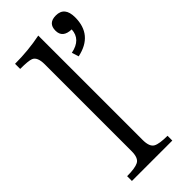

<svg xmlns="http://www.w3.org/2000/svg" viewBox="-234 -782 817 817"><g transform="rotate(-45 174.5 -373.5)"><path d="M26.9 -9.8V-38.6Q74.7 -38.6 94.7 -48.8Q115.7 -59.1 115.7 -100.6V-623Q115.7 -667.5 92.8 -676.8Q77.6 -683.1 27.8 -683.1V-713.9Q107.9 -713.9 182.6 -729V-100.6Q182.6 -59.6 202.6 -48.8Q221.2 -38.6 270 -38.6V-9.8ZM231.9 -576.2Q298.8 -589.4 301.8 -647Q249 -648.4 249 -691.9Q249 -736.8 295.9 -736.8Q348.6 -736.8 348.6 -672.9Q348.6 -567.4 241.7 -544.9Z"/></g></svg>

Font: I.Ming
Style: Regular
Weight: 400
Designer: Ichiten Fonts Project
Version: Version 5.10 Mar 24, 2018